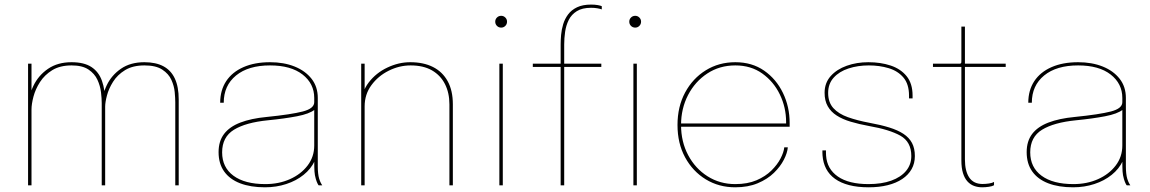

<svg xmlns="http://www.w3.org/2000/svg" viewBox="-20 -809 5021 838"><path d="M424 0V-263Q424 -296 424 -320Q424 -344 424 -359.5Q424 -379 420.8 -406.5Q417.5 -434 405.2 -460.8Q393 -487.5 366.2 -505.5Q339.5 -523.5 292.5 -523.5Q242 -523.5 208.2 -502.8Q174.5 -482 154.5 -450.8Q134.5 -419.5 126 -387Q117.5 -354.5 117.5 -331L103.5 -335.5Q103.5 -387.5 125.5 -433.8Q147.5 -480 189.8 -508.8Q232 -537.5 292 -537.5Q347 -537.5 379 -516.5Q411 -495.5 425 -456.2Q439 -417 439 -361.5Q439 -343 439 -317Q439 -291 439 -261.5V0ZM102.5 0V-531H117.5V0ZM745 0V-264Q745 -301 745 -323.5Q745 -346 745 -363Q745 -380.5 742.5 -407.2Q740 -434 728 -460.5Q716 -487 688.2 -505.2Q660.5 -523.5 610.5 -523.5Q559.5 -523.5 526 -503Q492.5 -482.5 473.5 -452.2Q454.5 -422 446.8 -392.2Q439 -362.5 439 -343.5L425 -346Q425 -393.5 446 -437.2Q467 -481 508.2 -509.2Q549.5 -537.5 610 -537.5Q660 -537.5 693.2 -519.8Q726.5 -502 743.2 -466Q760 -430 760 -375Q760 -356 760 -329.5Q760 -303 760 -275.5V0Z M1136.5 8.5Q1073.5 8.5 1028 -9Q982.5 -26.5 958.2 -60.8Q934 -95 934 -145Q934 -193 958 -224.5Q982 -256 1028.8 -274Q1075.5 -292 1143.5 -298.5Q1252 -309.5 1301.8 -322.5Q1351.5 -335.5 1351.5 -363Q1351.5 -367.5 1351.5 -372.2Q1351.5 -377 1351.5 -381.5Q1351.5 -444 1300.5 -483.8Q1249.5 -523.5 1158.5 -523.5Q1064 -523.5 1010.2 -479.5Q956.5 -435.5 956.5 -360.5H941Q941 -415 967.2 -454.8Q993.5 -494.5 1042.5 -516Q1091.5 -537.5 1158.5 -537.5Q1218.5 -537.5 1265.5 -518.8Q1312.5 -500 1339.8 -465.2Q1367 -430.5 1367 -381.5Q1367 -371.5 1367 -361Q1367 -350.5 1367 -340.5V-82Q1367 -66.5 1368.5 -52.8Q1370 -39 1373 -29Q1377 -16.5 1380.8 -9.5Q1384.5 -2.5 1386.5 0H1371Q1369 -1.5 1365.5 -8.8Q1362 -16 1358.5 -27.5Q1353.5 -44.5 1352.5 -61Q1351.5 -77.5 1351.5 -110L1353.5 -106.5Q1337.5 -72 1305.2 -46Q1273 -20 1229.5 -5.8Q1186 8.5 1136.5 8.5ZM1138 -5.5Q1197 -5.5 1245.2 -27Q1293.5 -48.5 1322.5 -86.5Q1351.5 -124.5 1351.5 -174V-336L1353.5 -330.5Q1331 -312 1276 -301.5Q1221 -291 1149.5 -284Q1053 -274.5 1001.2 -242.8Q949.5 -211 949.5 -144Q949.5 -78.5 999 -42Q1048.5 -5.5 1138 -5.5Z M1941.5 0V-283Q1941.5 -310.5 1941.5 -324.8Q1941.5 -339 1941.5 -353.5Q1941.5 -403.5 1922.2 -441.8Q1903 -480 1865.5 -501.8Q1828 -523.5 1772 -523.5Q1723 -523.5 1676.8 -500.5Q1630.5 -477.5 1601 -437.2Q1571.5 -397 1571.5 -345L1557 -350.5Q1557 -407 1589.2 -449Q1621.5 -491 1670.8 -514.2Q1720 -537.5 1770.5 -537.5Q1828.5 -537.5 1870 -516.5Q1911.5 -495.5 1934 -454.5Q1956.5 -413.5 1956.5 -353.5Q1956.5 -335 1956.5 -314.5Q1956.5 -294 1956.5 -281.5V0ZM1556.5 0V-531H1571.5V0Z M2159.5 0V-531H2174.5V0ZM2167.5 -688.5Q2156.5 -688.5 2149 -696Q2141.5 -703.5 2141.5 -714.5Q2141.5 -725 2149 -732.5Q2156.5 -740 2167.5 -740Q2178 -740 2185.5 -732.5Q2193 -725 2193 -714.5Q2193 -703.5 2185.5 -696Q2178 -688.5 2167.5 -688.5Z M2427 0V-517H2305.5V-531H2427V-615Q2427 -634 2429 -657Q2431 -680 2438 -703.2Q2445 -726.5 2459.5 -746Q2474 -765.5 2498.5 -777.2Q2523 -789 2560 -789Q2576 -789 2588.8 -786.8Q2601.5 -784.5 2606.5 -782V-768Q2600 -770.5 2587.2 -772.8Q2574.5 -775 2560 -775Q2521 -775 2497.5 -760.2Q2474 -745.5 2462.2 -721.8Q2450.5 -698 2446.5 -670Q2442.5 -642 2442.5 -615V-531H2604.5V-517H2442.5V0ZM2744.5 0V-531H2759.5V0ZM2752.5 -688.5Q2741.5 -688.5 2734 -696Q2726.5 -703.5 2726.5 -714.5Q2726.5 -725 2734 -732.5Q2741.5 -740 2752.5 -740Q2763 -740 2770.5 -732.5Q2778 -725 2778 -714.5Q2778 -703.5 2770.5 -696Q2763 -688.5 2752.5 -688.5Z M2948.5 -256V-270H3417.5L3411 -269Q3411 -272 3411 -273.5Q3411 -275 3411 -277Q3411 -340 3383.8 -396.5Q3356.5 -453 3307 -488.2Q3257.5 -523.5 3189.5 -523.5Q3120.5 -523.5 3067 -488.2Q3013.5 -453 2983 -394Q2952.5 -335 2952.5 -263.5Q2952.5 -190.5 2983.5 -132Q3014.5 -73.5 3068.2 -39.5Q3122 -5.5 3189 -5.5Q3242.5 -5.5 3281.8 -22.2Q3321 -39 3347 -64.8Q3373 -90.5 3387 -117.8Q3401 -145 3403 -166H3418.5Q3416.5 -141.5 3401.2 -111.8Q3386 -82 3357.8 -54.5Q3329.5 -27 3287.2 -9.2Q3245 8.5 3189 8.5Q3117.5 8.5 3060.5 -26.2Q3003.5 -61 2970.2 -122.2Q2937 -183.5 2937 -263.5Q2937 -343.5 2970.2 -405.2Q3003.5 -467 3060.5 -502.2Q3117.5 -537.5 3189.5 -537.5Q3262 -537.5 3315 -500.8Q3368 -464 3397.2 -403.5Q3426.5 -343 3426.5 -272Q3426.5 -268.5 3426.5 -264Q3426.5 -259.5 3426.5 -256Z M3771.5 8.5Q3723 8.5 3686.2 -1Q3649.5 -10.5 3624.5 -28.5Q3599.5 -46.5 3586 -72.2Q3572.5 -98 3570 -130.5Q3569.5 -136 3569.5 -142Q3569.5 -148 3569.5 -152.5H3585Q3585 -148 3585 -141.8Q3585 -135.5 3585.5 -129.5Q3589.5 -71.5 3637 -38.5Q3684.5 -5.5 3770.5 -5.5Q3828 -5.5 3869.8 -20.5Q3911.5 -35.5 3934.5 -63Q3957.5 -90.5 3957.5 -128Q3957.5 -190 3909.8 -216.8Q3862 -243.5 3773 -259Q3729 -267 3693 -277.8Q3657 -288.5 3631.8 -304.8Q3606.5 -321 3592.8 -345.2Q3579 -369.5 3579 -404Q3579 -447 3605.5 -476.8Q3632 -506.5 3675.5 -522Q3719 -537.5 3770 -537.5Q3823.5 -537.5 3867.2 -523Q3911 -508.5 3937 -476.5Q3963 -444.5 3963 -392Q3963 -389.5 3963 -386Q3963 -382.5 3963 -379.5H3947.5Q3947.5 -382 3947.5 -385.5Q3947.5 -389 3947.5 -391.5Q3947.5 -442 3923 -470.8Q3898.5 -499.5 3858.5 -511.5Q3818.5 -523.5 3772 -523.5Q3724 -523.5 3683.5 -510.2Q3643 -497 3618.8 -470.2Q3594.5 -443.5 3594.5 -403.5Q3594.5 -362.5 3617.2 -337.2Q3640 -312 3680.8 -297.5Q3721.5 -283 3775 -273Q3824.5 -264 3861.5 -252.5Q3898.5 -241 3923.2 -224.8Q3948 -208.5 3960.5 -185Q3973 -161.5 3973 -128Q3973 -96 3958.8 -70.8Q3944.5 -45.5 3918 -27.8Q3891.5 -10 3854.5 -0.8Q3817.5 8.5 3771.5 8.5Z M4266.5 8.5Q4248 8.5 4231.5 2.5Q4215 -3.5 4202.5 -17.2Q4190 -31 4183 -53.5Q4176 -76 4176 -109Q4176 -119 4176 -130.2Q4176 -141.5 4176 -154.5V-517H4052V-531H4161Q4166.5 -531 4169.8 -531.2Q4173 -531.5 4174.2 -533Q4175.5 -534.5 4175.8 -537.5Q4176 -540.5 4176 -546.5V-693H4191.5V-531H4369.5V-517H4191.5V-161Q4191.5 -147 4191.5 -135Q4191.5 -123 4191.5 -113Q4191.5 -62 4210.5 -34Q4229.5 -6 4268.5 -6Q4282 -6 4296.8 -8.2Q4311.5 -10.5 4318.5 -15V-0.5Q4311 4 4296.2 6.2Q4281.5 8.5 4266.5 8.5Z M4663.5 8.5Q4600.5 8.5 4555 -9Q4509.5 -26.5 4485.2 -60.8Q4461 -95 4461 -145Q4461 -193 4485 -224.5Q4509 -256 4555.8 -274Q4602.5 -292 4670.5 -298.5Q4779 -309.5 4828.8 -322.5Q4878.5 -335.5 4878.5 -363Q4878.5 -367.5 4878.5 -372.2Q4878.5 -377 4878.5 -381.5Q4878.5 -444 4827.5 -483.8Q4776.5 -523.5 4685.5 -523.5Q4591 -523.5 4537.2 -479.5Q4483.5 -435.5 4483.5 -360.5H4468Q4468 -415 4494.2 -454.8Q4520.5 -494.5 4569.5 -516Q4618.5 -537.5 4685.5 -537.5Q4745.5 -537.5 4792.5 -518.8Q4839.5 -500 4866.8 -465.2Q4894 -430.5 4894 -381.5Q4894 -371.5 4894 -361Q4894 -350.5 4894 -340.5V-82Q4894 -66.5 4895.5 -52.8Q4897 -39 4900 -29Q4904 -16.5 4907.8 -9.5Q4911.5 -2.5 4913.5 0H4898Q4896 -1.5 4892.5 -8.8Q4889 -16 4885.5 -27.5Q4880.5 -44.5 4879.5 -61Q4878.5 -77.5 4878.5 -110L4880.5 -106.5Q4864.5 -72 4832.2 -46Q4800 -20 4756.5 -5.8Q4713 8.5 4663.5 8.5ZM4665 -5.5Q4724 -5.5 4772.2 -27Q4820.5 -48.5 4849.5 -86.5Q4878.5 -124.5 4878.5 -174V-336L4880.5 -330.5Q4858 -312 4803 -301.5Q4748 -291 4676.5 -284Q4580 -274.5 4528.2 -242.8Q4476.5 -211 4476.5 -144Q4476.5 -78.5 4526 -42Q4575.5 -5.5 4665 -5.5Z"/></svg>

Font: Epilogue Thin
Style: Regular
Weight: 250
Designer: Tyler Finck
Foundry: Etcetera Type Co
Version: Version 2.111